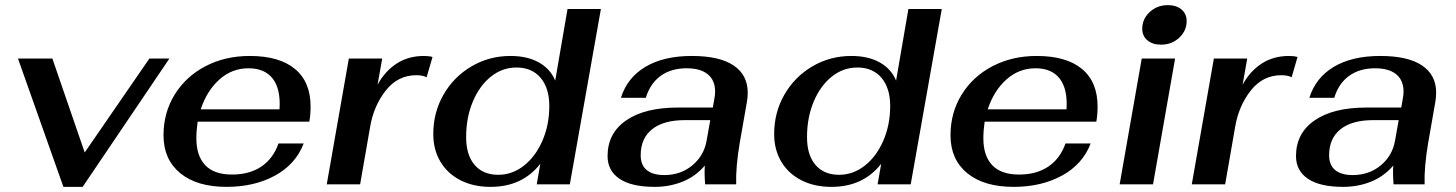

<svg xmlns="http://www.w3.org/2000/svg" viewBox="-20 -718 5674 748"><path d="M50 -490H184L310 -124L562 -490H640L302 10H227Z M745 -179Q745 -111 779.5 -74.5Q814 -38 884 -38Q952 -38 998 -69Q1044 -100 1065 -159H1163Q1132 -78 1051.5 -34Q971 10 863 10Q747 10 682 -43.5Q617 -97 617 -191Q617 -279 660.5 -349.5Q704 -420 780.5 -460Q857 -500 953 -500Q1068 -500 1129 -449.5Q1190 -399 1190 -303Q1190 -270 1185 -244H750Q745 -209 745 -179ZM762 -292H1069Q1074 -370 1043 -411Q1012 -452 948 -452Q884 -452 835 -408.5Q786 -365 762 -292Z M1339 -490H1469L1451 -388Q1480 -441 1525.5 -470.5Q1571 -500 1632 -500Q1651 -500 1665 -496L1642 -417Q1627 -425 1602 -425Q1530 -425 1483 -365.5Q1436 -306 1422 -224L1383 0H1253Z M1668 -196Q1668 -280 1708 -349.5Q1748 -419 1817 -459.5Q1886 -500 1969 -500Q2034 -500 2079 -475Q2124 -450 2143 -404L2191 -683H2321L2200 0H2071L2085 -80Q2015 10 1891 10Q1824 10 1773.5 -16Q1723 -42 1695.5 -88.5Q1668 -135 1668 -196ZM2120 -305Q2120 -375 2086 -415Q2052 -455 1992 -455Q1937 -455 1892.5 -419.5Q1848 -384 1822 -322Q1796 -260 1796 -184Q1796 -114 1829 -75.5Q1862 -37 1921 -37Q1976 -37 2021.5 -73Q2067 -109 2093.5 -170.5Q2120 -232 2120 -305Z M2347 -110Q2347 -199 2419.5 -249Q2492 -299 2621 -299H2757L2763 -333Q2766 -348 2766 -361Q2766 -405 2737.5 -428.5Q2709 -452 2655 -452Q2595 -452 2554 -422.5Q2513 -393 2496 -337H2399Q2424 -416 2495 -458Q2566 -500 2675 -500Q2783 -500 2838 -463Q2893 -426 2893 -357Q2893 -340 2890 -322L2862 -162Q2846 -68 2848 0H2727Q2725 -30 2725 -43Q2725 -62 2726 -73Q2689 -30 2638.5 -10Q2588 10 2531 10Q2440 10 2393.5 -21.5Q2347 -53 2347 -110ZM2733 -171 2747 -250H2648Q2565 -250 2520.5 -214.5Q2476 -179 2476 -113Q2476 -75 2499.5 -55.5Q2523 -36 2568 -36Q2632 -36 2677.5 -74Q2723 -112 2733 -171Z M2996 -196Q2996 -280 3036 -349.5Q3076 -419 3145 -459.5Q3214 -500 3297 -500Q3362 -500 3407 -475Q3452 -450 3471 -404L3519 -683H3649L3528 0H3399L3413 -80Q3343 10 3219 10Q3152 10 3101.5 -16Q3051 -42 3023.5 -88.5Q2996 -135 2996 -196ZM3448 -305Q3448 -375 3414 -415Q3380 -455 3320 -455Q3265 -455 3220.5 -419.5Q3176 -384 3150 -322Q3124 -260 3124 -184Q3124 -114 3157 -75.5Q3190 -37 3249 -37Q3304 -37 3349.5 -73Q3395 -109 3421.5 -170.5Q3448 -232 3448 -305Z M3811 -179Q3811 -111 3845.5 -74.5Q3880 -38 3950 -38Q4018 -38 4064 -69Q4110 -100 4131 -159H4229Q4198 -78 4117.5 -34Q4037 10 3929 10Q3813 10 3748 -43.5Q3683 -97 3683 -191Q3683 -279 3726.5 -349.5Q3770 -420 3846.5 -460Q3923 -500 4019 -500Q4134 -500 4195 -449.5Q4256 -399 4256 -303Q4256 -270 4251 -244H3816Q3811 -209 3811 -179ZM3828 -292H4135Q4140 -370 4109 -411Q4078 -452 4014 -452Q3950 -452 3901 -408.5Q3852 -365 3828 -292Z M4430 -606Q4430 -644 4459 -671Q4488 -698 4530 -698Q4563 -698 4583 -681Q4603 -664 4603 -636Q4603 -598 4574 -571Q4545 -544 4503 -544Q4470 -544 4450 -561Q4430 -578 4430 -606ZM4428 -490H4558L4472 0H4342Z M4709 -490H4839L4821 -388Q4850 -441 4895.5 -470.5Q4941 -500 5002 -500Q5021 -500 5035 -496L5012 -417Q4997 -425 4972 -425Q4900 -425 4853 -365.5Q4806 -306 4792 -224L4753 0H4623Z M5029 -110Q5029 -199 5101.5 -249Q5174 -299 5303 -299H5439L5445 -333Q5448 -348 5448 -361Q5448 -405 5419.5 -428.5Q5391 -452 5337 -452Q5277 -452 5236 -422.5Q5195 -393 5178 -337H5081Q5106 -416 5177 -458Q5248 -500 5357 -500Q5465 -500 5520 -463Q5575 -426 5575 -357Q5575 -340 5572 -322L5544 -162Q5528 -68 5530 0H5409Q5407 -30 5407 -43Q5407 -62 5408 -73Q5371 -30 5320.5 -10Q5270 10 5213 10Q5122 10 5075.5 -21.5Q5029 -53 5029 -110ZM5415 -171 5429 -250H5330Q5247 -250 5202.5 -214.5Q5158 -179 5158 -113Q5158 -75 5181.5 -55.5Q5205 -36 5250 -36Q5314 -36 5359.5 -74Q5405 -112 5415 -171Z"/></svg>

Font: Fahkwang SemiBold
Style: Italic
Weight: 600
Italic angle: -10°
Version: Version 1.000; ttfautohint (v1.6)